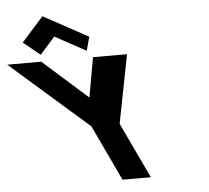

<svg xmlns="http://www.w3.org/2000/svg" viewBox="-401 -1198 1381 1271"><g transform="rotate(-5 289.0 -562.0)"><path d="M-217.3 -962 -106.3 -871 -6.2 -983 199.7 -871 224.7 -962 -72.9 -1124ZM-332.5 -825 186.6 -370 361.5 0H549.5L374.6 -370L463.5 -825H237.5L190.3 -561L-106.5 -825Z"/></g></svg>

Font: Hussar
Style: BdOpOblFive
Weight: 700
Foundry: Cannot Into Space Fonts
Version: Version 2.00